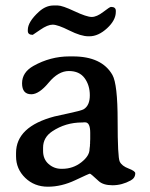

<svg xmlns="http://www.w3.org/2000/svg" viewBox="-20 -686 560 718"><path d="M298.3 -228.5H293L290 -228H286.6Q225.1 -228 175.3 -194.8Q141.1 -171.9 141.1 -133.8V-121.6Q141.1 -90.8 161.6 -72.8Q182.1 -54.7 209.5 -54.7H212.4Q252.9 -54.7 283.9 -78.9Q314.9 -103 314.9 -128.4Q315.9 -134.3 315.9 -137.2L316.4 -140.1Q316.4 -143.1 316.4 -146L316.9 -148.4Q316.9 -151.4 316.9 -154.3L317.4 -166V-189.5Q317.4 -228.5 298.3 -228.5ZM180.2 -665.5H195.8Q212.9 -665.5 258.5 -644Q304.2 -622.6 323 -622.6Q341.8 -622.6 366.2 -641.4Q390.6 -660.2 395 -660.2Q413.1 -660.2 413.1 -645.5V-641.6Q413.1 -610.4 380.4 -580.3Q347.7 -550.3 314.5 -550.3H310.5Q282.7 -550.3 239.3 -572Q195.8 -593.8 177 -593.8Q158.2 -593.8 130.6 -574.7Q103 -555.7 102.5 -555.7Q84 -555.7 84 -570.3V-574.2Q84 -604 125 -641.6Q150.9 -665.5 180.2 -665.5ZM239.7 -475.1H252.4Q360.8 -475.1 400.4 -405.8Q419.9 -371.1 419.9 -234.6Q419.9 -98.1 427.7 -81.8Q435.5 -65.4 460.7 -55.9Q485.8 -46.4 485.8 -38.1Q485.8 -20.5 468.8 -11.2Q436 6.8 400.9 6.8Q365.7 6.8 348.6 -9.3Q319.3 -36.6 316.2 -36.6Q313 -36.6 261.5 -12.2Q210 12.2 159.2 12.2Q108.4 12.2 74.2 -21Q40 -54.2 40 -101.6V-113.8Q40 -212.4 183.6 -250.5Q192.9 -252.9 239 -262.7Q285.2 -272.5 293.5 -277.8Q315.9 -292 315.9 -329.6Q315.9 -367.2 296.4 -393.8Q276.9 -420.4 237.5 -420.4Q198.2 -420.4 162.1 -377Q126 -333.5 97.2 -333.5Q62.5 -333.5 62.5 -374.5Q62.5 -415.5 105 -439.5Q168.5 -475.1 239.7 -475.1Z"/></svg>

Font: Averia Serif Libre
Style: Regular
Weight: 400
Version: Version 1.002